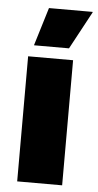

<svg xmlns="http://www.w3.org/2000/svg" viewBox="-51 -721 385 753"><g transform="rotate(5 141.5 -344.0)"><path d="M46 0V-492.5H223V0ZM111 -688H283V-686L203 -537.5H65.5V-539Z"/></g></svg>

Font: Anek Bangla ExtraBold
Style: Regular
Weight: 800
Designer: Sulekha Rajkumar (Bangla), Yesha Goshar (Latin)
Foundry: Ek Type
Version: Version 1.003